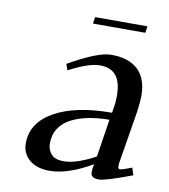

<svg xmlns="http://www.w3.org/2000/svg" viewBox="-71 -644 625 711"><g transform="rotate(10 242.0 -288.0)"><path d="M58.1 -78.1Q58.1 -156.2 137.5 -200.7Q216.8 -245.1 353 -245.1L356.9 -269Q359.9 -283.7 359.9 -309.1Q359.9 -360.8 339.8 -385.5Q319.8 -410.2 278.8 -410.2Q237.3 -410.2 163.1 -371.1L154.8 -394Q263.7 -456.1 313 -456.1Q379.4 -456.1 414.3 -423.1Q449.2 -390.1 449.2 -325.2Q449.2 -304.7 443.8 -264.2L411.1 -64.9Q408.2 -43.9 418 -43.9Q427.2 -43.9 461.9 -58.1L471.2 -30.8Q371.6 6.8 347.2 6.8Q316.9 6.8 316.9 -15.1Q316.9 -25.4 318.8 -35.2L320.8 -45.9Q230.5 6.8 162.1 6.8Q113.8 6.8 85.9 -16.8Q58.1 -40.5 58.1 -78.1ZM146 -94.2Q146 -70.3 160.2 -53.7Q174.3 -37.1 207 -37.1Q234.9 -37.1 268.6 -49.6Q302.2 -62 326.2 -76.2L348.1 -217.8Q306.6 -217.8 271.2 -210.9Q235.8 -204.1 207.3 -189.9Q178.7 -175.8 162.4 -151.4Q146 -127 146 -94.2ZM226.1 -558.1 230 -583H426.8L422.9 -558.1Z"/></g></svg>

Font: Dehuti
Style: Bold-Italic
Weight: 700
Version: Version 1.2